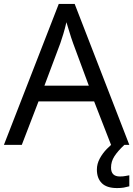

<svg xmlns="http://www.w3.org/2000/svg" viewBox="-20 -830 679 977"><path d="M545 -93 459 -314H176L91 -93H0L279 -810H360L638 -93ZM352 -610Q349 -618 342 -639Q335 -660 328.5 -682.5Q322 -705 318 -717Q311 -686 302 -656.5Q293 -627 287 -610L206 -394H432ZM545 23Q545 68 590 68Q607 68 618.5 65.5Q630 63 638 62V118Q624 122 610 124.5Q596 127 576 127Q523 127 498 102Q473 77 473 33Q473 4 487.5 -23Q502 -50 523.5 -72Q545 -94 565 -108L613 -93Q579 -61 562 -34.5Q545 -8 545 23Z"/></svg>

Font: Noto Sans Telugu UI
Style: Regular
Weight: 400
Designer: Jelle Bosma - Monotype Design Team
Foundry: Monotype Imaging Inc.
Version: Version 2.005; ttfautohint (v1.8.4.7-5d5b)